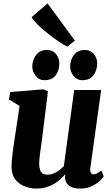

<svg xmlns="http://www.w3.org/2000/svg" viewBox="-20 -1088 654 1118"><path d="M189 10Q159 10 126.5 -1.8Q94 -13.5 71 -40.8Q48 -68 47 -115Q47 -132.5 48.8 -153.5Q50.5 -174.5 53.5 -197.8Q56.5 -221 60 -245Q63.5 -269 67 -292L94 -471L32 -509L40 -552L234 -568L259 -556L226 -288Q223.5 -266.5 220.2 -244.5Q217 -222.5 214.2 -202.2Q211.5 -182 209.8 -165.5Q208 -149 208 -138Q208 -114 213 -99.2Q218 -84.5 228.2 -77.8Q238.5 -71 255 -71Q274.5 -71 292.2 -78Q310 -85 325 -96.8Q340 -108.5 352 -122L412 -564H569L506 -110Q503.5 -90.5 509.2 -81.8Q515 -73 526 -73Q534.5 -73 543 -77.2Q551.5 -81.5 570 -95L584 -61Q579 -52.5 561.5 -35.5Q544 -18.5 515.2 -4.2Q486.5 10 448 10Q407.5 10 386.5 -4Q365.5 -18 360 -42Q359.5 -45 359 -48.5Q358.5 -52 358.5 -55.8Q358.5 -59.5 359 -63.5Q359.5 -67.5 360 -71L358 -72Q345.5 -57.5 329.8 -43Q314 -28.5 293.5 -16.5Q273 -4.5 247.2 2.8Q221.5 10 189 10ZM237 -621Q208 -621 187.8 -646.2Q167.5 -671.5 168 -702Q169 -741.5 191.2 -769.2Q213.5 -797 253 -797Q288 -797 306.8 -772.5Q325.5 -748 325.5 -719Q325.5 -679 304.8 -650Q284 -621 237 -621ZM457.5 -621Q428.5 -621 408.2 -646.2Q388 -671.5 388.5 -702Q389.5 -741.5 411.2 -769.2Q433 -797 473.5 -797Q507.5 -797 527 -772.5Q546.5 -748 546 -719Q545.5 -679 524.5 -650Q503.5 -621 457.5 -621ZM372 -816.5Q357 -823 327.5 -842.5Q298 -862 264.5 -888.2Q231 -914.5 203.2 -941.2Q175.5 -968 164 -988L257 -1068L416 -851.5Z"/></svg>

Font: Merriweather Light 18pt Black
Style: Italic
Weight: 900
Italic angle: -7.8°
Version: Version 2.101